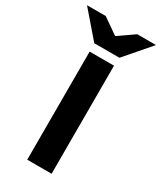

<svg xmlns="http://www.w3.org/2000/svg" viewBox="-269 -929 842 1003"><g transform="rotate(30 152.0 -427.5)"><path d="M77 0V-652H224V0ZM76 -702 -56 -855H57L150 -790H154L247 -855H360L228 -702Z"/></g></svg>

Font: Source Sans 3 ExtraLight
Style: Bold
Weight: 700
Version: Version 3.052;hotconv 1.1.0;makeotfexe 2.6.0